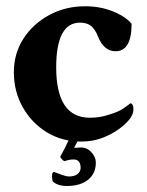

<svg xmlns="http://www.w3.org/2000/svg" viewBox="-20 -457 481 629"><path d="M246.1 6.8Q183.6 6.8 133.8 -23.4Q84 -53.7 54.7 -105.5Q25.4 -157.2 25.4 -220.7Q25.4 -281.2 56.6 -330.1Q87.9 -378.9 141.1 -407.7Q194.3 -436.5 258.8 -436.5Q308.6 -436.5 350.6 -419.4Q392.6 -402.3 411.1 -378.9Q411.1 -289.1 358.4 -289.1Q320.3 -289.1 300.8 -337.9Q292 -360.4 278.8 -371.6Q265.6 -382.8 242.2 -382.8Q164.1 -382.8 164.1 -236.3Q164.1 -71.3 274.4 -71.3Q307.6 -71.3 335.9 -81.1Q355.5 -86.9 366.2 -91.8Q377 -96.7 386.2 -103Q395.5 -109.4 408.2 -119.1Q417 -115.2 417 -100.6Q417 -87.9 413.1 -81.1Q407.2 -65.4 382.8 -44.4Q358.4 -23.4 322.8 -8.3Q287.1 6.8 246.1 6.8ZM199.2 152.3Q168 152.3 152.3 136.7Q150.4 128.9 150.4 120.1Q150.4 106.4 157.2 106.4L175.8 113.3Q184.6 116.2 191.9 118.7Q199.2 121.1 206.1 121.1Q224.6 121.1 234.4 112.8Q244.1 104.5 244.1 92.8Q244.1 65.4 220.7 65.4Q206.1 65.4 191.4 71.3Q189.5 71.3 183.1 64.9Q176.8 58.6 177.7 55.7L192.4 28.3Q197.3 18.6 200.2 11.7Q203.1 4.9 205.1 2H236.3L222.7 27.3L241.2 26.4Q262.7 24.4 278.3 40.5Q293.9 56.6 293.9 76.2Q293.9 111.3 268.6 131.8Q243.2 152.3 199.2 152.3Z"/></svg>

Font: Crimson Text Bold
Style: Bold
Weight: 700
Designer: Sebastian Kosch
Foundry: Sebastian Kosch
Version: Version 1.10 July 1, 2025